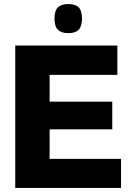

<svg xmlns="http://www.w3.org/2000/svg" viewBox="-20 -924 639 944"><path d="M55 0V-700H557V-556H224V-424H532V-288H224V-143H575V0ZM316 -761Q282 -761 265 -777.5Q248 -794 248 -832Q248 -872 265 -888Q282 -904 316 -904Q350 -904 366.5 -888Q383 -872 383 -832Q383 -794 366.5 -777.5Q350 -761 316 -761Z"/></svg>

Font: Georama ExtraCondensed Thin
Style: Bold
Weight: 700
Version: Version 1.001